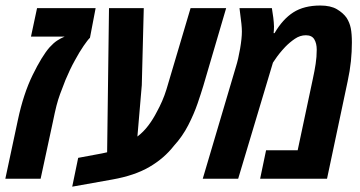

<svg xmlns="http://www.w3.org/2000/svg" viewBox="-26 -660 1328 709"><path d="M-6.3 0 40 -216.8Q60.5 -313.5 94.7 -383.3Q128.9 -453.1 157.2 -485.4Q171.9 -501.5 184.8 -510Q197.8 -518.6 212.9 -524.9H88.4L110.8 -629.9H327.1L306.2 -520.5Q298.3 -513.2 282.7 -490.5Q267.1 -467.8 250.5 -437Q241.2 -420.4 232.4 -401.9Q223.6 -383.3 215.8 -364.7Q203.1 -332.5 195.8 -312.5Q188.5 -292.5 182.6 -269.8Q176.8 -247.1 168.5 -206.5L124 0Z M240.7 29.3 262.7 -77.1 349.6 -93.3Q355 -94.2 359.9 -95.5Q364.7 -96.7 369.6 -97.7L376.5 -629.9H504.9L497.6 -345.7L481.4 -155.8Q503.9 -172.9 521.7 -196.5Q539.6 -220.2 553.7 -248Q563.5 -265.6 572.8 -286.9Q582 -308.1 588.9 -330.6L677.7 -629.9H809.1L724.6 -342.3Q716.8 -316.4 703.6 -277.8Q690.4 -239.3 669.2 -197.8Q647.9 -156.2 616.2 -121.6Q580.1 -75.2 525.6 -43.5Q471.2 -11.7 388.7 2.9Z M722.7 0 845.2 -413.6Q854 -441.4 860.6 -480Q867.2 -518.6 867.2 -543.5Q867.2 -555.7 865.5 -572Q863.8 -588.4 858.4 -629.9H978Q981 -612.3 983.2 -594.7Q985.4 -577.1 985.8 -562Q985.8 -555.2 985.4 -549.3Q984.9 -543.5 984.4 -537.6H987.8Q1017.6 -588.9 1057.1 -614.3Q1096.7 -639.6 1156.7 -639.6Q1194.8 -639.6 1218 -626Q1241.2 -612.3 1253.9 -594.2Q1265.1 -576.7 1269.3 -555.9Q1273.4 -535.2 1273.4 -502.9Q1273.4 -469.2 1269.8 -433.8Q1266.1 -398.4 1257.8 -359.9L1181.6 0H934.6L956.5 -105H1073.2L1129.4 -369.6Q1135.7 -398.4 1139.6 -424.1Q1143.6 -449.7 1143.6 -476.6Q1143.6 -500 1134.5 -514.9Q1125.5 -529.8 1103.5 -529.8Q1082 -529.8 1063 -516.8Q1043.9 -503.9 1027.3 -486.8Q1003.9 -461.9 989.3 -439.5L981.9 -428.7L853.5 0Z"/></svg>

Font: Open Sans Condensed
Style: Bold Italic
Weight: 700
Width: 3
Italic angle: -12°
Designer: Monotype Design Team
Foundry: Monotype Imaging Inc.
Version: Version 3.003; ttfautohint (v1.8.4)